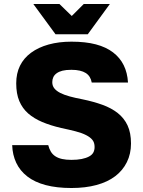

<svg xmlns="http://www.w3.org/2000/svg" viewBox="-20 -920 711 953"><path d="M334.5 13.2Q404.2 13.2 459.3 -1.8Q514.3 -16.8 551.9 -45.4Q589.5 -74 609.8 -115.3Q630.2 -156.5 630.2 -207.8Q630.2 -260.8 613.2 -297.3Q596.2 -333.8 564.4 -358.8Q532.7 -383.8 488.4 -399.8Q444.2 -415.8 389.7 -427Q353.8 -433.8 326 -441.4Q298.2 -449 279 -458.8Q259.8 -468.7 249.7 -481.3Q239.5 -494 239.5 -512.2Q239.5 -525.7 244.6 -536.8Q249.7 -548 261.2 -556.3Q272.7 -564.7 290.1 -569.1Q307.5 -573.5 334.5 -573.5Q358.5 -573.5 376.2 -569.3Q393.8 -565.2 405.8 -557.5Q417.8 -549.8 425.2 -538Q432.5 -526.2 435.3 -510.5H615.3Q612.5 -558.7 594.1 -596.1Q575.7 -633.5 541.2 -659.9Q506.7 -686.3 455.7 -699.8Q404.7 -713.2 334.5 -713.2Q272.2 -713.2 221.3 -699.1Q170.5 -685 134.2 -658.3Q98 -631.7 79.2 -593.6Q60.5 -555.5 60.5 -506.5Q60.5 -454.8 75.8 -418.4Q91.2 -382 119.9 -356.8Q148.7 -331.7 189.8 -314.3Q231 -297 283.3 -284.8Q324.2 -276.2 355.2 -268.2Q386.3 -260.2 407.3 -249.4Q428.3 -238.7 438.9 -225.3Q449.5 -212 449.5 -190.5Q449.5 -174.5 443.1 -162.8Q436.7 -151 421.8 -143.1Q407 -135.2 385.2 -130.8Q363.5 -126.5 334.5 -126.5Q308 -126.5 288.5 -130.8Q269 -135 254.9 -144.2Q240.8 -153.3 232.4 -167.4Q224 -181.5 219.5 -199.5H40.5Q42 -151.5 60.6 -111.9Q79.2 -72.3 115.6 -44.1Q152 -15.8 206.8 -1.3Q261.7 13.2 334.5 13.2ZM255.5 -750H415.7L525.2 -900H395.5L336.2 -840.7L275.2 -900H145.5Z"/></svg>

Font: Golos Text VF
Style: Regular
Weight: 400
Designer: A.Korolkova, Vitaly Kuzmin
Foundry: ParaType Ltd
Version: Version 2.005